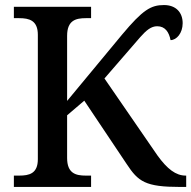

<svg xmlns="http://www.w3.org/2000/svg" viewBox="-20 -741 758 761"><path d="M35 0H341V-45H320C280 -45 246 -54 246 -115V-284L314 -342L482 -91C528 -21 556 0 695 0H718V-45H716C677 -45 643 -71 604 -125L394 -430L536 -594C560 -621 579 -637 603 -637C635 -637 650 -613 656 -582C680 -582 704 -610 704 -649C704 -692 677 -721 630 -721C578 -721 546 -702 464 -604L246 -341V-599C246 -660 280 -669 320 -669H341V-714H35V-669H56C96 -669 130 -660 130 -603V-110C130 -53 96 -45 56 -45H35Z"/></svg>

Font: Noto Serif Thai Medium
Style: Regular
Weight: 500
Designer: Monotype Design Team
Foundry: Monotype Imaging Inc.
Version: Version 1.901;PS 001.901;hotconv 1.0.88;makeotf.lib2.5.64775